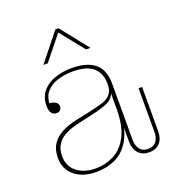

<svg xmlns="http://www.w3.org/2000/svg" viewBox="-129 -805 847 917"><g transform="rotate(-20 295.0 -346.5)"><path d="M123 -322Q107 -322 98 -334.5Q89 -347 89 -369Q89 -415 113.5 -444Q138 -473 178 -486.5Q218 -500 263 -500Q339 -500 379.5 -467.5Q420 -435 420 -364L399 -372Q399 -424 366.5 -453.5Q334 -483 262 -483Q222 -483 186 -472Q150 -461 128 -436Q106 -411 106 -369L102 -378Q122 -378 135.5 -370.5Q149 -363 149 -347Q149 -336 142 -329Q135 -322 123 -322ZM475 5Q441 5 421 -16.5Q401 -38 401 -77V-173H399V-321H395L399 -346V-372L420 -364V-77Q420 -49 434 -30.5Q448 -12 476 -12Q504 -12 517.5 -30.5Q531 -49 531 -77V-300H549V-77Q549 -38 530 -16.5Q511 5 475 5ZM205 7Q138 7 96.5 -27Q55 -61 55 -119Q55 -161 74 -189Q93 -217 126.5 -234Q160 -251 204 -260L279 -276Q315 -284 342 -292.5Q369 -301 384 -318.5Q399 -336 399 -368L404 -321H399Q389 -296 363.5 -283.5Q338 -271 282 -258L211 -242Q168 -233 138 -218Q108 -203 92.5 -179Q77 -155 77 -119Q77 -68 114 -39Q151 -10 208 -10Q260 -10 303.5 -33Q347 -56 373 -107.5Q399 -159 399 -244H410Q411 -154 385 -99Q359 -44 313 -18.5Q267 7 205 7ZM142 -560 254 -700H270L381 -560H359L256 -688H267L164 -560Z"/></g></svg>

Font: Montagu Slab 144pt Thin
Style: Regular
Weight: 250
Version: Version 1.000